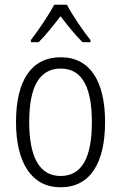

<svg xmlns="http://www.w3.org/2000/svg" viewBox="-20 -878 514 815"><path d="M264 -858H210C187 -814 142 -748 111 -708V-699H144C173 -727 208 -772 237 -809C266 -771 300 -729 330 -699H364V-708C337 -741 288 -812 264 -858ZM426 -360C426 -532 363 -635 238 -635C113 -635 48 -536 48 -360C48 -186 115 -83 237 -83C363 -83 426 -186 426 -360ZM104 -360C104 -506 145 -587 238 -587C332 -587 370 -501 370 -360C370 -211 329 -131 237 -131C146 -131 104 -214 104 -360Z"/></svg>

Font: Noto Sans Telugu UI Condensed Light
Style: Regular
Weight: 300
Width: 3
Designer: Jelle Bosma - Monotype Design Team
Foundry: Monotype Imaging Inc.
Version: Version 2.005